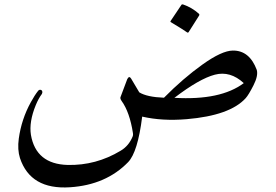

<svg xmlns="http://www.w3.org/2000/svg" viewBox="-20 -623 1253 873"><path d="M1038.6 -393.1Q1114.3 -394 1147.5 -305.2Q1154.8 -278.8 1132.6 -235.1Q1110.4 -191.4 1097.2 -176.8Q1025.9 -97.7 828.6 -81.1Q717.8 -71.8 626.5 -92.8Q606.4 68.8 562.5 114.3Q461.9 217.8 298.3 228.5Q118.7 240.2 70.8 95.7Q58.6 57.6 65.4 7.3Q77.6 -81.1 120.1 -158.2Q137.7 -190.4 153.3 -210Q158.2 -215.8 164.3 -214.6Q170.4 -213.4 172.1 -207.8Q173.8 -202.1 170.4 -195.8Q154.8 -174.8 142.6 -145Q111.3 -68.4 120.6 -9.8Q143.6 123 287.6 127Q416.5 129.9 528.3 62.5Q565.9 40.5 583.5 -3.4Q585.9 -8.8 584.5 -17.6Q569.8 -112.8 533.2 -163.6Q525.4 -174.8 527.8 -181.2L558.6 -263.2Q567.4 -280.3 576.2 -265.6L613.3 -203.1Q648.4 -181.6 725.6 -178.7Q812.5 -266.6 900.6 -329.6Q988.8 -392.6 1038.6 -393.1ZM1088.4 -245.1Q1026.9 -301.8 956.8 -283.4Q886.7 -265.1 772.9 -178.2Q983.4 -166 1088.4 -245.1ZM804.7 -600.6Q807.1 -604.5 813 -602.5Q852.5 -588.9 883.8 -561Q888.2 -557.1 885.3 -552.2L837.4 -476.6Q834.5 -472.2 827.4 -478Q820.3 -483.9 757.3 -522Q753.4 -524.4 755.9 -527.8Z"/></svg>

Font: Amiri
Style: Regular
Weight: 400
Designer: Khaled Hosny
Version: Version 000.108